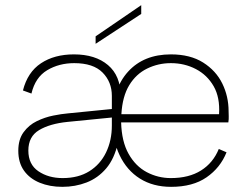

<svg xmlns="http://www.w3.org/2000/svg" viewBox="-20 -718 957 745"><path d="M528 -698V-664L351 -548V-577ZM644 7Q574 7 523 -25Q472 -57 444 -116Q416 -175 416 -255Q416 -373 477 -440Q538 -507 643 -507Q718 -507 768 -475.5Q818 -444 842.5 -394Q867 -344 867 -286Q867 -278 867.5 -267Q868 -256 866 -243H450Q452 -169 479 -121Q506 -73 549.5 -50Q593 -27 643 -27Q713 -27 760 -56.5Q807 -86 829 -140L859 -127Q835 -67 781.5 -30Q728 7 644 7ZM830 -275Q834 -340 809 -383.5Q784 -427 740 -450Q696 -473 643 -473Q594 -473 551 -452Q508 -431 481.5 -387.5Q455 -344 451 -275ZM431 -236 438 -165Q424 -102 392 -64.5Q360 -27 316 -10Q272 7 222 7Q173 7 134 -9Q95 -25 73 -56Q51 -87 51 -133Q51 -177 71.5 -205Q92 -233 123 -248Q154 -263 186.5 -269.5Q219 -276 243 -278L414 -295V-346Q414 -400 378 -436.5Q342 -473 268 -473Q209 -473 163 -445.5Q117 -418 102 -355L69 -367Q87 -438 139 -472.5Q191 -507 267 -507Q350 -507 399 -465.5Q448 -424 448 -346V-257ZM414 -262 242 -245Q173 -238 131.5 -213Q90 -188 90 -134Q90 -80 129 -53.5Q168 -27 223 -27Q284 -27 326.5 -53.5Q369 -80 391.5 -126.5Q414 -173 414 -231Z"/></svg>

Font: Albert Sans ExtraLight
Style: Regular
Weight: 250
Designer: Andreas Rasmussen
Foundry: a.Foundry
Version: Version 1.025